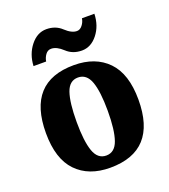

<svg xmlns="http://www.w3.org/2000/svg" viewBox="-142 -875 871 987"><g transform="rotate(-20 294.0 -381.0)"><path d="M292 10Q547 10 547 -270Q547 -411 479.5 -480.5Q412 -550 295 -550Q41 -550 41 -270Q41 -129 108 -59.5Q175 10 292 10ZM294 -56Q247 -56 228 -110.5Q209 -165 209 -270Q209 -376 227.5 -429.5Q246 -483 293 -483Q340 -483 359.5 -429.5Q379 -376 379 -270Q379 -165 360 -110.5Q341 -56 294 -56ZM361 -606Q411 -606 447 -651.5Q483 -697 485 -762H417Q414 -742 401 -725.5Q388 -709 371 -709Q342 -709 308.5 -740.5Q275 -772 225 -772Q175 -772 138.5 -726Q102 -680 99 -616H168Q171 -636 183 -652.5Q195 -669 214 -669Q244 -669 277.5 -637.5Q311 -606 361 -606Z"/></g></svg>

Font: Noto Serif SemiCondensed Extra
Style: Regular
Weight: 800
Width: 4
Designer: Monotype Design Team
Foundry: Monotype Imaging Inc.
Version: Version 1.002